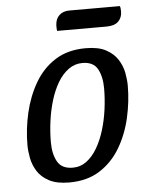

<svg xmlns="http://www.w3.org/2000/svg" viewBox="-52 -735 622 798"><g transform="rotate(-5 259.5 -336.0)"><path d="M205 20Q153 20 121 3Q89 -14 72.5 -40.5Q56 -67 50.5 -96.5Q45 -126 45 -150Q45 -217 60.5 -284Q76 -351 108.5 -407Q141 -463 193.5 -496.5Q246 -530 321 -530Q374 -530 405.5 -513Q437 -496 454 -469.5Q471 -443 476.5 -413.5Q482 -384 482 -360Q482 -293 466.5 -225.5Q451 -158 418 -102.5Q385 -47 332.5 -13.5Q280 20 205 20ZM225 -40Q257 -40 282.5 -59Q308 -78 327 -110.5Q346 -143 358.5 -184Q371 -225 377 -269.5Q383 -314 383 -357Q383 -406 365.5 -438Q348 -470 302 -470Q270 -470 244 -451Q218 -432 199 -400Q180 -368 167.5 -327Q155 -286 149 -241Q143 -196 143 -153Q143 -104 161 -72Q179 -40 225 -40ZM209 -612Q208 -618 208 -625Q208 -632 208 -635Q209 -662 225 -677Q241 -692 267 -692H478Q480 -687 480.5 -680.5Q481 -674 481 -669Q481 -644 465 -628Q449 -612 415 -612Z"/></g></svg>

Font: Sansita Swashed Light Light
Style: Regular
Weight: 300
Version: Version 1.003